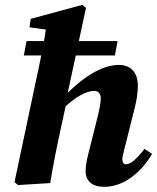

<svg xmlns="http://www.w3.org/2000/svg" viewBox="-20 -739 634 775"><path d="M52.8 8 182.7 0C194.5 -72.2 205.7 -129.2 224.3 -215.1L252.6 -345.6L252.7 -361.1L327 -707L312.7 -719.4L103.9 -662.9L99.2 -628.8L225.5 -611.4L168.1 -638.8C158.1 -567.7 143 -495.8 127.5 -424.6L38.5 -3.6L52.8 8ZM400.1 15.2C485.4 15.2 554.7 -50.7 593.7 -117.7L563.2 -138.1C531.6 -96.7 506.6 -75.9 489.5 -75.9C479.7 -75.9 473.8 -82.9 473.8 -96.2C473.8 -106.2 477.7 -120 482.5 -139.3L523.8 -303.5C531.8 -335.8 536.4 -365.9 536.4 -393.6C536.4 -449.7 503.6 -477 460.2 -477C389.8 -477 308.9 -424.9 232.6 -342.5L232.6 -298.3C284.5 -349.1 328.9 -372 360.4 -372C375.9 -372 386.7 -362.5 386.7 -340.9C386.7 -324.5 381.6 -297.3 373.6 -266.2L342.3 -141C334.4 -110.8 325.6 -78 325.6 -48.5C325.6 -8.3 352.5 15.2 400.1 15.2ZM76.2 -515.2H443.8L454.7 -573.2H87.1L76.2 -515.2Z"/></svg>

Font: Source Serif Variable
Style: Italic
Weight: 389
Italic angle: -12°
Designer: Frank Grießhammer
Foundry: Adobe Systems Incorporated
Version: Version 3.001;hotconv 1.0.111;makeotfexe 2.5.65597